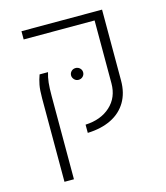

<svg xmlns="http://www.w3.org/2000/svg" viewBox="-114 -655 816 946"><g transform="rotate(-15 293.5 -182.5)"><path d="M270.5 0V-42Q349.6 -45.4 397.9 -89.6Q446.3 -133.8 446.3 -205.6V-526.4H84.5V-568.4H495.6V-206.5Q495.6 -143.6 468.5 -97.9Q441.4 -52.2 390.9 -27.3Q340.3 -2.4 270.5 0ZM97.2 203.1V-222.7Q97.2 -265.6 102.1 -290.8Q106.9 -315.9 115.7 -339.8H158.7Q151.4 -316.4 148.4 -289.3Q145.5 -262.2 145.5 -221.2V203.1ZM294.4 -264.2Q281.7 -264.2 272.9 -273.7Q264.2 -283.2 264.2 -294.4Q264.2 -306.6 272.9 -315.4Q281.7 -324.2 294.9 -324.2Q307.6 -324.2 316.7 -315.4Q325.7 -306.6 325.7 -294.4Q325.7 -281.7 316.7 -272.9Q307.6 -264.2 294.4 -264.2Z"/></g></svg>

Font: Heebo ExtraLight
Style: Regular
Weight: 250
Designer: Oded Ezer
Foundry: Ezer Type House
Version: Version 3.100